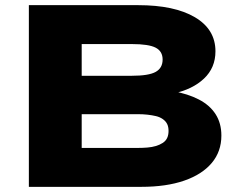

<svg xmlns="http://www.w3.org/2000/svg" viewBox="-20 -725 940 745"><path d="M92 0V-705H516Q657 -705 736.5 -658Q816 -611 816 -526Q816 -462 771.5 -420Q727 -378 652 -362V-371Q709 -361 751.5 -339Q794 -317 816.5 -282Q839 -247 839 -199Q839 -137 801.5 -92.5Q764 -48 694.5 -24Q625 0 528 0ZM297 -151H514Q534 -151 552 -152.5Q570 -154 585 -158.5Q600 -163 611.5 -170.5Q623 -178 628.5 -189.5Q634 -201 634 -217Q634 -233 628.5 -244Q623 -255 611.5 -263Q600 -271 585 -274.5Q570 -278 552.5 -280Q535 -282 514 -282H297ZM297 -431H492Q557 -431 584 -446Q611 -461 611 -494Q611 -526 584 -540Q557 -554 492 -554H297Z"/></svg>

Font: Nunito Sans 10pt Expanded Black
Style: Regular
Weight: 900
Width: 7
Designer: Vernon Adams
Foundry: Vernon Adams
Version: Version 3.101;gftools[0.9.27]